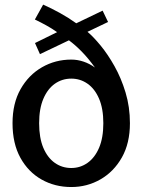

<svg xmlns="http://www.w3.org/2000/svg" viewBox="-20 -780 597 812"><path d="M281.5 11Q212 11 155.8 -20.8Q99.5 -52.5 66.2 -112.8Q33 -173 33 -259Q33 -343 67 -403Q101 -463 157.5 -495.5Q214 -528 281.5 -528Q307.5 -528 333 -519.5Q358.5 -511 381.5 -494.5Q353 -534 325.5 -562Q298 -590 271.5 -609.5L149 -551L128 -598L221.5 -644Q199.5 -659.5 176.5 -672.2Q153.5 -685 127.5 -697.5L162.5 -760.5Q198.5 -744.5 234.5 -724.5Q270.5 -704.5 302.5 -681.5L414 -735L437 -687L350 -645.5Q374.5 -625 405.2 -587.8Q436 -550.5 464.2 -500.2Q492.5 -450 511 -388.8Q529.5 -327.5 529.5 -259Q529.5 -174.5 495.5 -114.2Q461.5 -54 405 -21.5Q348.5 11 281.5 11ZM281.5 -69.5Q319.5 -69.5 350.2 -91.2Q381 -113 399 -155Q417 -197 417 -259Q417 -320.5 399 -362.5Q381 -404.5 350.2 -426Q319.5 -447.5 281.5 -447.5Q243 -447.5 212.2 -426Q181.5 -404.5 163.5 -362.5Q145.5 -320.5 145.5 -259Q145.5 -197 163.2 -155Q181 -113 211.8 -91.2Q242.5 -69.5 281.5 -69.5Z"/></svg>

Font: Expletus Sans Medium
Style: Regular
Weight: 500
Version: Version 7.500